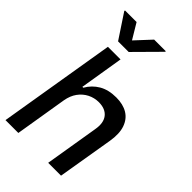

<svg xmlns="http://www.w3.org/2000/svg" viewBox="-282 -1037 1124 1124"><g transform="rotate(45 280.5 -474.5)"><path d="M164.6 -323.7 111.3 0H4.9L125.5 -727.5H230L185.5 -456.1H192.9Q218.3 -501 262.2 -526.9Q306.2 -552.7 370.1 -552.7Q426.3 -552.7 464.4 -529.8Q502.4 -506.8 518.3 -460.9Q534.2 -415 522.9 -346.7L464.8 0H358.4L413.6 -334Q424.3 -394.5 398.4 -427.5Q372.6 -460.4 318.4 -460.9Q280.8 -460.9 248.5 -444.6Q216.3 -428.2 194.3 -397.9Q172.4 -367.7 164.6 -323.7ZM141.6 -948.7 198.7 -853.5 287.1 -948.7H383.8L382.8 -943.4L232.9 -792H145L44.9 -943.4L45.9 -948.7Z"/></g></svg>

Font: Inter Tight Medium
Style: Italic
Weight: 500
Italic angle: -9.39999°
Designer: Rasmus Andersson
Foundry: rsms
Version: Version 3.004